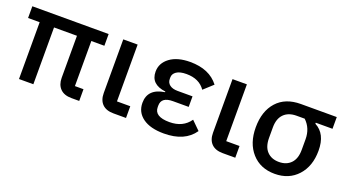

<svg xmlns="http://www.w3.org/2000/svg" viewBox="-48 -944 2453 1369"><g transform="rotate(20 1179.0 -260.0)"><path d="M504 -431V-89H569V0H510Q454 0 424.5 -30Q395 -60 395 -112V-431H221V0H112V-431H24V-520H603V-431Z M924 -89V0H829Q773 0 743.5 -29.5Q714 -59 714 -113V-520H823V-89Z M1378 -152 1442 -89Q1373 12 1214 12Q1111 12 1054 -29.5Q997 -71 997 -142Q997 -249 1123 -268V-273Q1009 -287 1009 -383Q1009 -448 1065.5 -490Q1122 -532 1219 -532Q1365 -532 1436 -439L1366 -375Q1320 -442 1223 -442Q1173 -442 1147.5 -424.5Q1122 -407 1122 -380V-368Q1122 -340 1143.5 -323.5Q1165 -307 1204 -307H1317V-227H1198Q1110 -227 1110 -162V-150Q1110 -78 1224 -78Q1327 -78 1378 -152Z M1753 -89V0H1658Q1602 0 1572.5 -29.5Q1543 -59 1543 -113V-520H1652V-89Z M2334 -431H2207V-423Q2294 -378 2294 -250Q2294 -132 2228.5 -60Q2163 12 2055 12Q1946 12 1881 -61Q1816 -134 1816 -254Q1816 -377 1880.5 -448.5Q1945 -520 2062 -520H2334ZM2123 -431H2062Q2000 -431 1965.5 -396Q1931 -361 1931 -295V-215Q1931 -148 1964.5 -113Q1998 -78 2055 -78Q2112 -78 2145.5 -113Q2179 -148 2179 -215V-295Q2179 -378 2123 -431Z"/></g></svg>

Font: IBM Plex Sans Medm
Style: Regular
Weight: 500
Designer: Mike Abbink, Paul van der Laan, Pieter van Rosmalen
Foundry: Bold Monday
Version: Version 3.005